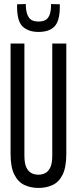

<svg xmlns="http://www.w3.org/2000/svg" viewBox="-20 -914 378 944"><path d="M32 -157V-700H100V-149Q100 -110 110 -90Q120 -70 135.5 -62.5Q151 -55 169 -55Q186 -55 201.5 -62.5Q217 -70 227 -90Q237 -110 237 -149V-700H306V-157Q306 -92 288 -55.5Q270 -19 239 -4.5Q208 10 169 10Q131 10 100 -4.5Q69 -19 50.5 -55.5Q32 -92 32 -157ZM169 -757Q122 -757 93.5 -781.5Q65 -806 64 -876Q64 -880 64 -884Q64 -888 64 -893L107 -894V-883Q109 -845 123 -826.5Q137 -808 169 -808Q202 -808 216 -826.5Q230 -845 231 -884V-894L274 -893Q274 -888 274 -884Q274 -880 274 -875Q273 -810 247.5 -783.5Q222 -757 169 -757Z"/></svg>

Font: Georama ExtraCondensed
Style: Regular
Weight: 400
Width: 2
Designer: Jean-Baptiste Levee
Foundry: Production Type
Version: Version 1.000